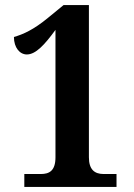

<svg xmlns="http://www.w3.org/2000/svg" viewBox="-20 -738 529 758"><path d="M76 0H440V-51H389C352 -51 331 -70 331 -117V-718H231L170 -668C112 -620 70 -602 35 -592C35 -550 58 -523 86 -523C121 -523 156 -561 199 -620V-117C199 -63 174 -51 141 -51H76Z"/></svg>

Font: Noto Serif Ethiopic Condensed
Style: Bold
Weight: 700
Width: 3
Designer: Monotype Design Team
Foundry: Monotype Imaging Inc.
Version: Version 2.102